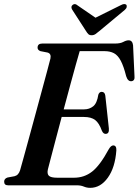

<svg xmlns="http://www.w3.org/2000/svg" viewBox="-26 -915 684 948"><path d="M353.5 0H14Q-5.5 0 -5.5 -18Q-5.5 -33 11 -38.5L46 -45Q66 -50 73.5 -75.5Q79.5 -96 91.2 -139Q103 -182 118.2 -237.5Q133.5 -293 149.5 -352.5Q165.5 -412 180.5 -467Q195.5 -522 206.8 -564.2Q218 -606.5 223 -626Q228 -650 209 -655.5L173.5 -662.5Q159.5 -668 159.5 -679.5Q159.5 -700 182.5 -700H542Q568 -700 582.8 -708Q597.5 -716 609 -716Q628 -716 631 -691.5L638 -540.5Q641 -516.5 623.5 -514Q605.5 -512 597 -538.5Q584.5 -588.5 570.2 -615.2Q556 -642 536.8 -652.2Q517.5 -662.5 490 -662.5H367.5Q361.5 -642 349 -597.8Q336.5 -553.5 320.8 -495Q305 -436.5 288.5 -375H389.5Q415 -375 434 -390Q453 -405 459.5 -447.5Q464.5 -461.5 476 -461.5Q491.5 -461.5 494 -442.5L511.5 -281Q514 -254.5 496 -254Q484 -253.5 477 -269.5Q463.5 -307.5 443.8 -322.5Q424 -337.5 388.5 -337.5H278.5Q263 -279 249 -226Q235 -173 224.8 -134Q214.5 -95 210.5 -79Q205.5 -57.5 215 -47.5Q224.5 -37.5 257 -37.5H339.5Q390 -37.5 428.8 -67.8Q467.5 -98 510 -176.5Q521.5 -197 533 -197Q549.5 -197 548.5 -172.5Q542.5 -88 506.5 -37.8Q470.5 12.5 419.5 12.5Q402.5 12.5 387.8 6.2Q373 0 353.5 0ZM465 -762Q454 -752.5 445.5 -746.8Q437 -741 426.5 -741Q416 -741 410.2 -746.5Q404.5 -752 398.5 -762L330 -868Q322 -882.5 333 -891Q344 -899.5 356 -889L445.5 -827.5L569.5 -889Q589.5 -900 598 -891Q600.5 -887.5 599.5 -880.5Q598.5 -873.5 590.5 -866.5Z"/></svg>

Font: Fraunces 144pt S050 SemiBold
Style: Italic
Weight: 600
Italic angle: -16°
Version: Version 1.000; ttfautohint (v1.8.3)